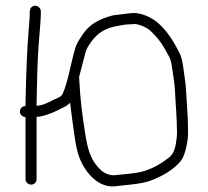

<svg xmlns="http://www.w3.org/2000/svg" viewBox="-20 -707 733 677"><path d="M104 -687C93.4 -687 85 -677.6 85 -667V-658C85 -652 84 -637.3 82 -614C74.6 -525.3 72.2 -440.9 70 -347V-333C59.4 -333 50 -324.6 50 -314C50 -303.4 59.4 -294 70 -294V-75C70 -64.4 79.4 -56 90 -56C100.6 -56 109 -64.4 109 -75V-295C131.3 -295 166.8 -309.9 183 -318C199.5 -327.2 215.7 -331.5 227 -345C227.7 -342.3 228 -340 228 -338C232.6 -303.6 235.8 -273.4 242 -232C249.5 -180.5 255.9 -151.9 276.5 -117.5C296.4 -84.4 334.3 -45.9 384 -50C419.6 -54.5 477 -57.7 508 -69C549.5 -84.1 592.4 -108 618 -140C632.6 -157.7 644.6 -212.8 643 -245C643 -273.8 641.2 -312 639 -341C636.3 -374.8 636.3 -404.3 631 -435C626.8 -462.7 624 -499.2 613 -520C593 -560 568.6 -599.7 535 -628C515.8 -644.3 478.9 -663 447 -661C422.1 -659.1 402 -655.1 379 -653C332.8 -641.4 297.9 -623.1 274 -589C265.4 -576.1 254.1 -560.8 248 -545C230.9 -493.8 221.5 -422.1 201 -376C196.7 -367.5 192.1 -366 184 -362C165.6 -354.6 134.2 -334 109 -334V-345C110.6 -416.2 111.3 -478.9 116 -546.5C117.7 -570.9 124 -635.8 124 -658V-667C124 -677.6 114.6 -687 104 -687ZM259 -436C262.3 -450 267 -468 273 -490C282.4 -524.4 281.3 -528.3 293 -547C315.3 -582 339.2 -603.6 386 -614L408 -618C421.5 -621 433.9 -620.8 450 -622C468.8 -624.4 498.3 -609 510 -599C529.7 -580.6 547.5 -559.3 561 -535C572.9 -512.4 582.9 -501.3 586 -473C589.8 -443.9 595.6 -417.8 597 -386C598.9 -341.8 604 -290 604 -244C604.7 -233.3 603.3 -218.3 600 -199C594 -169.2 586.2 -157.8 567 -145C546.2 -129 520.9 -114.6 495 -106C466.1 -95.2 415.2 -92.8 381 -89C364.4 -89 345.9 -97.1 335 -108C300.4 -140.1 289.4 -178.2 280 -238C270.1 -302.7 263.5 -350.7 260 -417Z"/></svg>

Font: Just Breathe
Style: Regular
Weight: 400
Foundry: Cannot Into Space Fonts
Version: Version 0.72